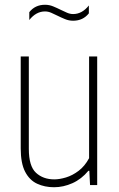

<svg xmlns="http://www.w3.org/2000/svg" viewBox="-20 -777 500 806"><path d="M207 9Q167.5 9 135.8 -5.8Q104 -20.5 85.5 -56Q67 -91.5 67 -154V-540H101V-152Q101 -79.5 131 -51.8Q161 -24 208 -24Q230 -24 257.2 -32.2Q284.5 -40.5 310.2 -60Q336 -79.5 354 -113V-540H388V0H358L355 -60H351Q322 -25 284 -8Q246 9 207 9ZM287 -690Q269 -690 252.8 -696.8Q236.5 -703.5 221.5 -711Q207.5 -718 194.8 -723.5Q182 -729 169 -729Q131.5 -729 103 -693V-726Q127.5 -757 169 -757Q187 -757 203.2 -750.2Q219.5 -743.5 234.5 -736Q248.5 -729 261.5 -723.5Q274.5 -718 287 -718Q324.5 -718 353 -754V-721Q328.5 -690 287 -690Z"/></svg>

Font: Encode Sans Cnd Th
Style: Regular
Weight: 100
Width: 3
Designer: Multiple Designers
Foundry: Impallari Type
Version: Version 3.002; ttfautohint (v1.8.3) -l 8 -r 50 -G 200 -x 14 